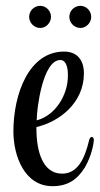

<svg xmlns="http://www.w3.org/2000/svg" viewBox="-20 -620 342 659"><path d="M256 -524C276 -524 293 -542 293 -562C293 -583 276 -600 256 -600C235 -600 218 -583 218 -562C218 -542 235 -524 256 -524ZM118 -524C138 -524 155 -542 155 -562C155 -583 138 -600 118 -600C97 -600 80 -583 80 -562C80 -542 97 -524 118 -524ZM160 19C212 19 245 -3 271 -45C284 -67 298 -101 302 -137C303 -146 299 -150 294 -150C291 -150 287 -144 286 -139C270 -72 245 -24 193 -24C128 -24 105 -97 105 -179V-184C184 -202 268 -267 268 -368C268 -417 242 -443 200 -443C79 -443 26 -297 26 -169C26 -85 64 19 160 19ZM106 -207V-208C106 -244 126 -414 187 -414C207 -414 213 -388 213 -364V-359C213 -293 169 -223 106 -207Z"/></svg>

Font: Style Script
Style: Regular
Weight: 400
Designer: Robert E. Leuschke
Foundry: Robert E. Leuschke
Version: Version 1.010